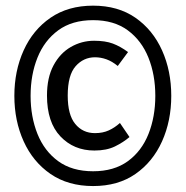

<svg xmlns="http://www.w3.org/2000/svg" viewBox="-20 -766 640 662"><path d="M301 -746.5Q387 -746.5 447 -704.8Q507 -663 538.8 -592.2Q570.5 -521.5 570.5 -435.5Q570.5 -349.5 538.8 -278.8Q507 -208 447 -166.2Q387 -124.5 301 -124.5Q215 -124.5 154.2 -166.2Q93.5 -208 61.5 -278.8Q29.5 -349.5 29.5 -435.5Q29.5 -521.5 61.5 -592.2Q93.5 -663 154.2 -704.8Q215 -746.5 301 -746.5ZM304.5 -625.5Q343 -625.5 369 -615.8Q395 -606 421.5 -586.5L386 -538.5Q366.5 -554.5 347 -561.5Q327.5 -568.5 307.5 -568.5Q268 -568.5 240.8 -537.8Q213.5 -507 213.5 -436.5Q213.5 -370 239.5 -338.5Q265.5 -307 307.5 -307Q334.5 -307 355.2 -316.5Q376 -326 393.5 -342L426.5 -293.5Q405.5 -275.5 376.5 -261.2Q347.5 -247 305.5 -247Q234.5 -247 188.2 -295.8Q142 -344.5 142 -436.5Q142 -498.5 164.5 -540.5Q187 -582.5 224.2 -604Q261.5 -625.5 304.5 -625.5ZM301 -696.5Q228.5 -696.5 180.8 -661.5Q133 -626.5 109.2 -567.2Q85.5 -508 85.5 -435.5Q85.5 -363.5 109.2 -304.2Q133 -245 180.8 -210.2Q228.5 -175.5 301 -175.5Q373 -175.5 420.8 -210.2Q468.5 -245 492 -304.2Q515.5 -363.5 515.5 -435.5Q515.5 -508 491.8 -567.2Q468 -626.5 420.5 -661.5Q373 -696.5 301 -696.5Z"/></svg>

Font: Fira Code Light
Style: Regular
Weight: 400
Monospace: yes
Version: Version 5.002